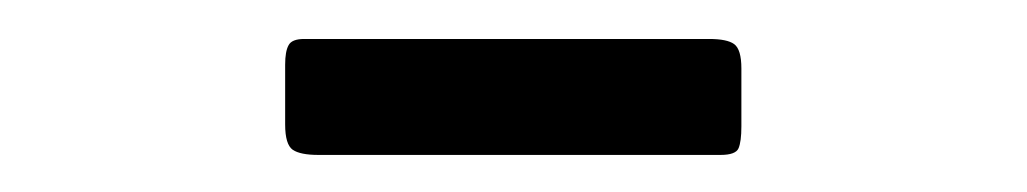

<svg xmlns="http://www.w3.org/2000/svg" viewBox="-20 -914 540 101"><path d="M130 -848.5V-880Q130 -887 131.8 -890.2Q133.5 -893.5 140 -893.5H353Q362.5 -893.5 366.2 -890.8Q370 -888 370 -878V-847.5Q370 -839.5 368.5 -836Q367 -832.5 359 -832.5H147.5Q138 -832.5 134 -835.2Q130 -838 130 -848.5Z"/></svg>

Font: Besley SemiBold
Style: Regular
Weight: 600
Designer: Owen Earl
Foundry: indestructible type*
Version: Version 2.001; ttfautohint (v1.8.3)